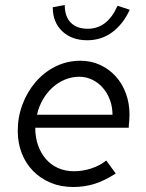

<svg xmlns="http://www.w3.org/2000/svg" viewBox="-20 -739 585 768"><path d="M51 0ZM443 -45Q398 -16 358 -3.5Q318 9 273 9Q223 9 182.5 -8Q142 -25 112.5 -55Q83 -85 67 -126Q51 -167 51 -216Q51 -271 70 -321.5Q89 -372 122.5 -411Q156 -450 202 -473Q248 -496 302 -496Q344 -496 380 -479.5Q416 -463 442.5 -434Q469 -405 483.5 -365.5Q498 -326 498 -281Q498 -274 497.5 -267.5Q497 -261 497 -255Q496 -248 495.5 -241.5Q495 -235 495 -228H121Q121 -190 132 -158.5Q143 -127 163 -103.5Q183 -80 212 -67Q241 -54 276 -54Q310 -54 344.5 -65Q379 -76 405 -97Q415 -84 424 -71Q433 -58 443 -45ZM297 -432Q267 -432 239.5 -420.5Q212 -409 189.5 -388.5Q167 -368 151 -340Q135 -312 128 -280H430Q430 -311 420 -338.5Q410 -366 392 -387Q374 -408 349.5 -420Q325 -432 297 -432ZM331 -624Q410 -624 450 -716Q462 -712 474.5 -708Q487 -704 499 -700Q473 -643 429.5 -610.5Q386 -578 329 -578Q267 -578 229 -614Q191 -650 191 -710L239 -719Q239 -673 263 -648.5Q287 -624 331 -624Z"/></svg>

Font: Rosa Sans Light
Style: Italic
Weight: 300
Italic angle: -12°
Designer: Pentagram / MCKL
Foundry: Pentagram / MCKL
Version: Version 1.005;September 16, 2019;FontCreator 11.5.0.2425 64-